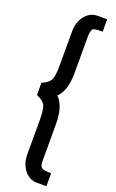

<svg xmlns="http://www.w3.org/2000/svg" viewBox="-218 -886 771 1277"><g transform="rotate(20 168.0 -248.0)"><path d="M233.9 342.8Q179.7 342.8 144.3 297.9Q108.9 252.9 108.9 187V-55.2Q108.9 -132.3 95.5 -158.7Q82 -185.1 34.2 -206.1V-292Q82 -313 95.5 -339.6Q108.9 -366.2 108.9 -442.9V-683.1Q108.9 -749 144.5 -793.9Q180.2 -838.9 233.9 -838.9H300.8V-751Q274.9 -751 266.8 -750.5Q258.8 -750 245.4 -747.6Q231.9 -745.1 228.5 -738Q225.1 -731 222.2 -719.5Q219.2 -708 219.2 -688V-428.2Q219.2 -304.2 163.1 -249Q219.2 -193.8 219.2 -69.8V195.8Q219.2 230 234.1 240.5Q249 251 300.8 251V342.8Z"/></g></svg>

Font: Oakes Grotesk
Style: Bold
Weight: 700
Designer: Samuel Oakes
Foundry: Samuel Oakes
Version: Version 1.0 | wf-rip DC20170320